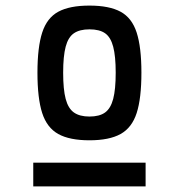

<svg xmlns="http://www.w3.org/2000/svg" viewBox="-20 -834 640 687"><path d="M300 -332Q229 -332 188.5 -354.5Q148 -377 131 -429.5Q114 -482 114 -574Q114 -665 131 -717.5Q148 -770 188.5 -792Q229 -814 300 -814Q371 -814 411.5 -792Q452 -770 469 -717.5Q486 -665 486 -574Q486 -482 469 -429.5Q452 -377 411.5 -354.5Q371 -332 300 -332ZM300 -417Q336 -417 356 -431.5Q376 -446 385 -480Q394 -514 394 -574Q394 -633 385 -667Q376 -701 356 -715Q336 -729 300 -729Q265 -729 244.5 -715Q224 -701 215 -667Q206 -633 206 -574Q206 -514 215 -480Q224 -446 244.5 -431.5Q265 -417 300 -417ZM99 -167V-252H501V-167Z"/></svg>

Font: Victor Mono Thin SemiBold
Style: Regular
Weight: 600
Monospace: yes
Version: Version 1.561;gftools[0.9.30]